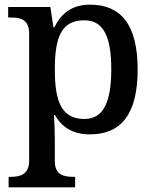

<svg xmlns="http://www.w3.org/2000/svg" viewBox="-20 -566 663 823"><path d="M17 237H302V192H294C254 192 215 184 215 125V40C215 13 214 -34 211 -73H215C244 -23 290 10 365 10C498 10 570 -75 570 -268C570 -461 498 -546 366 -546C288 -546 242 -508 213 -449H209L196 -536H15V-491H27C69 -491 105 -482 105 -422V122C105 183 66 192 26 192H17ZM342 -56C244 -56 215 -130 215 -268C215 -409 244 -479 342 -479C424 -479 457 -408 457 -269C457 -130 424 -56 342 -56Z"/></svg>

Font: Noto Serif Malayalam Medium
Style: Regular
Weight: 500
Designer: Indian type Foundry, Jelle Bosma, Monotype Design Team
Foundry: Monotype Imaging Inc.
Version: Version 2.104